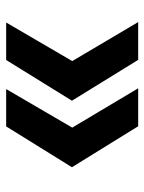

<svg xmlns="http://www.w3.org/2000/svg" viewBox="57 -588 466 620"><g transform="rotate(90 290.0 -278.0)"><path d="M267.6 -64.9 392.1 -278.3 265.1 -491.2H387.7L520 -277.3L388.2 -64.9ZM52.7 -64.9 177.2 -278.3 51.3 -491.2H173.3L305.2 -277.3L173.8 -64.9Z"/></g></svg>

Font: Comme
Style: Bold
Weight: 700
Version: Version 1.000;gftools[0.9.27]